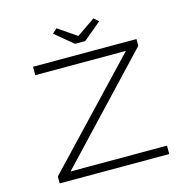

<svg xmlns="http://www.w3.org/2000/svg" viewBox="-124 -1003 1110 1124"><g transform="rotate(-15 431.0 -441.0)"><path d="M100 0V-42L699 -674L711 -649H126V-700H753V-659L156 -26L140 -51H764V0ZM398 -766 289 -857 317 -882 444 -795H414L541 -882L569 -857L460 -766Z"/></g></svg>

Font: Lexend Zetta ExtraLight
Style: Regular
Weight: 250
Version: Version 1.007